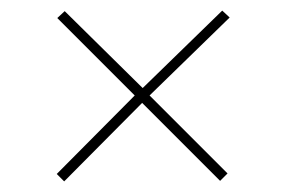

<svg xmlns="http://www.w3.org/2000/svg" viewBox="-20 -471 540 362"><path d="M101 -129 87 -143 234 -291 88 -437 102 -450 249 -305 399 -451 413 -438 262 -291 409 -144 395 -130 248 -277Z"/></svg>

Font: DM Sans Thin
Style: Regular
Weight: 100
Designer: Colophon Foundry, Jonny Pinhorn
Foundry: Colophon Foundry
Version: Version 4.004; ttfautohint (v1.8.4.7-5d5b)